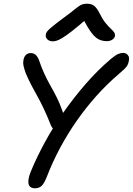

<svg xmlns="http://www.w3.org/2000/svg" viewBox="-20 -997 713 1031"><path d="M168 14Q149 14 140 4Q131 -6 132.5 -27.5Q134 -49 148 -82Q177 -152 220 -231.5Q263 -311 318.5 -390.5Q374 -470 439 -545Q504 -620 576 -681Q600 -701 614.5 -707Q629 -713 641 -713Q652 -713 659.5 -708Q667 -703 671 -694Q675 -685 672 -671Q670 -658 665 -648Q660 -638 648 -626.5Q636 -615 614 -596Q552 -543 496 -480Q440 -417 391.5 -347.5Q343 -278 302.5 -202.5Q262 -127 232 -49Q217 -11 203 1.5Q189 14 168 14ZM291 -296Q276 -296 267 -304Q258 -312 253 -325Q231 -380 213 -417.5Q195 -455 179 -483.5Q163 -512 148.5 -539.5Q134 -567 119 -602Q109 -630 106 -644.5Q103 -659 106 -675Q109 -692 119 -702Q129 -712 145 -712Q160 -712 170.5 -703.5Q181 -695 189 -675Q203 -634 216.5 -604.5Q230 -575 243.5 -550.5Q257 -526 271 -500.5Q285 -475 299 -443Q313 -411 327 -365Q330 -356 329.5 -344Q329 -332 325 -321Q321 -310 312.5 -303Q304 -296 291 -296ZM262 -775Q250 -775 241 -780.5Q232 -786 228 -794Q224 -802 226 -812Q227 -820 233.5 -828.5Q240 -837 260.5 -854Q281 -871 324 -903Q360 -929 379.5 -945.5Q399 -962 413 -969.5Q427 -977 447 -977Q470 -977 484.5 -966.5Q499 -956 514 -927Q530 -894 546 -874.5Q562 -855 574 -844Q586 -833 592.5 -824Q599 -815 597 -802Q594 -791 582 -783.5Q570 -776 554 -776Q530 -776 510.5 -785.5Q491 -795 471 -821.5Q451 -848 423 -901H451Q399 -855 366 -829.5Q333 -804 313.5 -792.5Q294 -781 282.5 -778Q271 -775 262 -775Z"/></svg>

Font: Shantell Sans
Style: Italic
Weight: 400
Italic angle: -11°
Designer: Stephen Nixon, Anya Danilova, Shantell Martin
Foundry: Arrow Type
Version: Version 1.011;[c5ecc13dd]